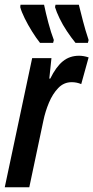

<svg xmlns="http://www.w3.org/2000/svg" viewBox="-24 -786 392 806"><path d="M-4 0 111 -542H192L183 -456H187Q211 -505 239.5 -528.5Q268 -552 308 -552Q327 -552 348 -545L317 -433Q298 -441 277 -441Q244 -441 220.5 -416.5Q197 -392 181.5 -355Q166 -318 158 -279L99 0ZM293 -606Q275 -628 257 -655Q239 -682 226 -709Q213 -736 207 -756L209 -766H307Q315 -734 324.5 -697Q334 -660 348 -618L345 -606ZM144 -606Q128 -626 110.5 -654Q93 -682 79.5 -709.5Q66 -737 61 -756L62 -766H161Q168 -732 179 -690.5Q190 -649 202 -618L199 -606Z"/></svg>

Font: Noto Sans ExtraCondensed SemiBold
Style: Italic
Weight: 600
Width: 2
Italic angle: -12°
Designer: Monotype Design Team
Foundry: Monotype Imaging Inc.
Version: Version 2.013; ttfautohint (v1.8.4.7-5d5b)